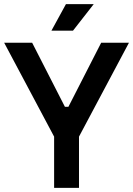

<svg xmlns="http://www.w3.org/2000/svg" viewBox="-23 -906 642 926"><path d="M238 0V-247L-3 -700H132L290 -391H307L465 -700H599L358 -247V0ZM225 -758 295 -886H429L329 -758Z"/></svg>

Font: Space Grotesk Frontify SemiBold
Style: Regular
Weight: 600
Designer: Florian Karsten
Version: Version 2.000